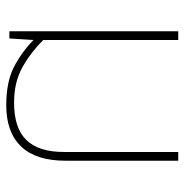

<svg xmlns="http://www.w3.org/2000/svg" viewBox="-8 -572 590 614"><g transform="rotate(90 287.0 -265.0)"><path d="M317 10Q242 10 194.5 -14.5Q147 -39 108 -77L103 0H80V-540H108V-108Q148 -68 195.5 -41.5Q243 -15 308 -15Q390 -15 428 -54.5Q466 -94 466 -174V-540H494V-180Q494 -85 448.5 -37.5Q403 10 317 10Z"/></g></svg>

Font: Kanit Thin
Style: Regular
Weight: 250
Designer: Katatrad Team
Foundry: CadsonDemak
Version: Version 2.000; ttfautohint (v1.8.3)